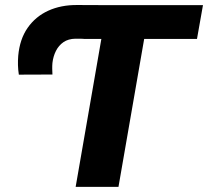

<svg xmlns="http://www.w3.org/2000/svg" viewBox="-20 -731 814 751"><path d="M566.9 -710.9 443.4 0H275.9L399.4 -710.9ZM773.9 -710.9 750.5 -578.6H306.6L330.1 -710.9ZM378.9 -578.6 274.9 -579.6Q247.1 -579.1 228.3 -566.2Q209.5 -553.2 198.7 -531.7Q188 -510.3 185.1 -484.9Q184.1 -473.6 184.3 -462.2Q184.6 -450.7 185.1 -439.5L53.7 -439Q50.8 -457.5 50.3 -475.8Q49.8 -494.1 51.3 -512.7Q57.1 -577.6 88.1 -622.1Q119.1 -666.5 168.9 -689.2Q218.8 -711.9 282.2 -711.4L402.3 -710.9Z"/></svg>

Font: Roboto Black
Style: Italic
Weight: 900
Italic angle: -12°
Designer: Christian Robertson
Foundry: Google
Version: Version 3.0; 2020